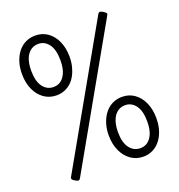

<svg xmlns="http://www.w3.org/2000/svg" viewBox="-214 -1449 1528 1643"><g transform="rotate(-20 550.0 -627.0)"><path d="M291 -728Q227 -728 177.5 -763Q128 -798 100.5 -859.5Q73 -921 73 -1001Q73 -1048 83 -1089Q93 -1130 112 -1164Q131 -1198 157.5 -1222Q184 -1246 218 -1259Q252 -1272 291 -1272Q356 -1272 404.5 -1237Q453 -1202 480 -1141Q507 -1080 507 -1001Q507 -953 496.5 -911.5Q486 -870 467.5 -836Q449 -802 422.5 -778Q396 -754 362.5 -741Q329 -728 291 -728ZM291 -804Q315 -804 335 -812Q355 -820 371 -836Q387 -852 399 -875.5Q411 -899 417 -930.5Q423 -962 423 -1001Q423 -1097 386 -1146.5Q349 -1196 291 -1196Q267 -1196 246.5 -1188Q226 -1180 209.5 -1164Q193 -1148 181 -1124.5Q169 -1101 163 -1070Q157 -1039 157 -1001Q157 -904 194 -854Q231 -804 291 -804ZM233 9Q226 21 215 20.5Q204 20 187 9Q168 -2 164 -10.5Q160 -19 167 -31L864 -1262Q871 -1273 881 -1273.5Q891 -1274 910 -1262Q929 -1250 933.5 -1242.5Q938 -1235 930 -1222ZM810 19Q746 19 696.5 -16Q647 -51 619 -112.5Q591 -174 591 -253Q591 -301 601.5 -342Q612 -383 631 -417Q650 -451 676.5 -475Q703 -499 737 -512Q771 -525 810 -525Q874 -525 922.5 -490Q971 -455 998 -394Q1025 -333 1025 -253Q1025 -206 1015 -164.5Q1005 -123 986 -89Q967 -55 940.5 -31Q914 -7 881 6Q848 19 810 19ZM810 -58Q833 -58 853.5 -66Q874 -74 890 -90Q906 -106 918 -129.5Q930 -153 936 -184Q942 -215 942 -253Q942 -350 905 -399.5Q868 -449 810 -449Q786 -449 765.5 -441Q745 -433 728.5 -417Q712 -401 700 -377.5Q688 -354 681.5 -323Q675 -292 675 -253Q675 -157 712.5 -107.5Q750 -58 810 -58Z"/></g></svg>

Font: Playwrite VN
Style: Regular
Weight: 400
Designer: Veronika Burian, José Scaglione
Foundry: TypeTogether
Version: Version 1.002